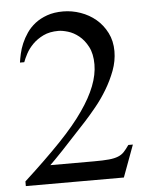

<svg xmlns="http://www.w3.org/2000/svg" viewBox="-50 -719 600 761"><g transform="rotate(-5 250.0 -338.5)"><path d="M412.1 0H22V-18.6Q107.9 -97.2 168.7 -160.6Q229.5 -224.1 264.6 -275.4Q335 -376 335 -457Q335 -499.5 320.3 -527.3Q305.7 -555.2 284.9 -571.8Q264.2 -588.4 241.9 -595Q219.7 -601.6 204.1 -601.6Q168.9 -601.6 143.8 -589.4Q118.7 -577.1 101.3 -559.6Q84 -542 73.7 -522.7Q63.5 -503.4 58.6 -489.7H41.5Q43.5 -504.4 47.9 -524.2Q52.2 -543.9 61 -564.7Q69.8 -585.4 83.5 -605.5Q97.2 -625.5 117.4 -641.4Q137.7 -657.2 165.3 -667Q192.9 -676.8 229 -676.8Q264.2 -676.8 298.3 -664.8Q332.5 -652.8 359.1 -630.4Q385.7 -607.9 402.1 -575.4Q418.5 -543 418.5 -502.4Q418.5 -463.4 404.1 -425Q389.6 -386.7 368.4 -351.6Q347.2 -316.4 322.5 -286.4Q297.9 -256.3 277.3 -233.9Q216.3 -167.5 178.7 -127.9Q141.1 -88.4 126 -74.2H299.3Q336.9 -74.2 359.4 -76.4Q381.8 -78.6 396.2 -84.5Q410.6 -90.3 420.2 -100.6Q429.7 -110.8 440.9 -127H459Z"/></g></svg>

Font: 77c3410b9af429bc - subset of Doulos SIL
Style: Regular
Weight: 400
Designer: Walt Agee, Victor Gaultney, Peter Martin, Debbi Hosken
Foundry: SIL International
Version: Version 4.104